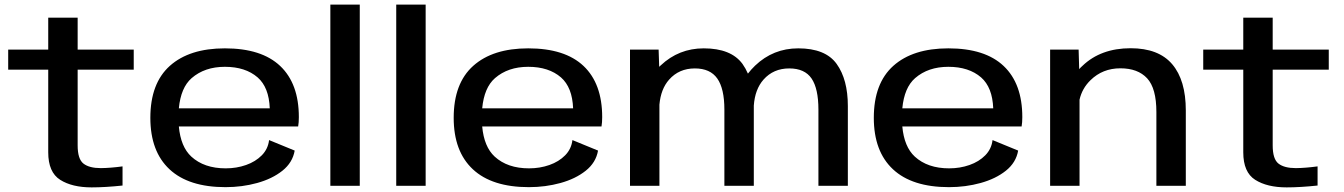

<svg xmlns="http://www.w3.org/2000/svg" viewBox="-20 -805 5826 832"><path d="M377 7Q292.5 7 240.8 -25.8Q189 -58.5 189 -145V-503H15.5V-590H189V-728.5H316.5V-590H559.5V-503H316.5V-175Q316.5 -115.5 341.8 -96Q367 -76.5 417 -76.5Q459 -77 511 -84V-1Q435.5 7 377 7Z M957.5 6Q797.5 6 714.5 -71.5Q631.5 -149 631.5 -294.5Q631.5 -444 716.2 -519.8Q801 -595.5 954.5 -595.5Q1113.5 -595.5 1194.2 -519Q1275 -442.5 1275 -297.5Q1275 -274 1272 -257H755Q763 -169 809 -126.5Q864.5 -75.5 958 -75.5Q1005 -75.5 1046.2 -90Q1087.5 -104.5 1114.5 -132Q1141.5 -159.5 1146 -198L1257 -152.5Q1248 -100.5 1203.8 -65.2Q1159.5 -30 1094.2 -12Q1029 6 957.5 6ZM755 -335.5H1149Q1145.5 -426.5 1096.5 -469.5Q1043.5 -515.5 954.5 -515.5Q867 -515.5 810.5 -466.5Q763.5 -425.5 755 -335.5Z M1411.5 0V-785H1539V0Z M1697 0V-785H1824.5V0Z M2272 6Q2112 6 2029 -71.5Q1946 -149 1946 -294.5Q1946 -444 2030.8 -519.8Q2115.5 -595.5 2269 -595.5Q2428 -595.5 2508.8 -519Q2589.5 -442.5 2589.5 -297.5Q2589.5 -274 2586.5 -257H2069.5Q2077.5 -169 2123.5 -126.5Q2179 -75.5 2272.5 -75.5Q2319.5 -75.5 2360.8 -90Q2402 -104.5 2429 -132Q2456 -159.5 2460.5 -198L2571.5 -152.5Q2562.5 -100.5 2518.2 -65.2Q2474 -30 2408.8 -12Q2343.5 6 2272 6ZM2069.5 -335.5H2463.5Q2460 -426.5 2411 -469.5Q2358 -515.5 2269 -515.5Q2181.5 -515.5 2125 -466.5Q2078 -425.5 2069.5 -335.5Z M2710 0V-590H2834L2836.5 -515.5Q2839.5 -518.5 2843 -521.5Q2921.5 -595.5 3029.5 -595.5Q3148 -595.5 3197.5 -528Q3211 -509 3221 -486Q3234.5 -503.5 3252 -520.5Q3330.5 -595.5 3439 -595.5Q3557 -595.5 3605.5 -528Q3654 -460.5 3654 -345.5V0H3526.5V-330Q3526.5 -421 3496.8 -464.8Q3467 -508.5 3400 -508.5Q3331.5 -508.5 3288.5 -460Q3251.5 -418 3246.5 -347.5Q3246.5 -346.5 3246.5 -345.5V0H3119V-330Q3119 -421 3088.2 -464.8Q3057.5 -508.5 2991 -508.5Q2922.5 -508.5 2879.5 -460Q2843.5 -419.5 2837.5 -351.5V0Z M4092.5 6Q3932.5 6 3849.5 -71.5Q3766.5 -149 3766.5 -294.5Q3766.5 -444 3851.2 -519.8Q3936 -595.5 4089.5 -595.5Q4248.5 -595.5 4329.2 -519Q4410 -442.5 4410 -297.5Q4410 -274 4407 -257H3890Q3898 -169 3944 -126.5Q3999.5 -75.5 4093 -75.5Q4140 -75.5 4181.2 -90Q4222.5 -104.5 4249.5 -132Q4276.5 -159.5 4281 -198L4392 -152.5Q4383 -100.5 4338.8 -65.2Q4294.5 -30 4229.2 -12Q4164 6 4092.5 6ZM3890 -335.5H4284Q4280.5 -426.5 4231.5 -469.5Q4178.5 -515.5 4089.5 -515.5Q4002 -515.5 3945.5 -466.5Q3898.5 -425.5 3890 -335.5Z M4530.5 0V-590H4654L4656.5 -505.5Q4663 -513 4671 -520Q4750.5 -596 4879.5 -596Q5000.5 -596 5059.5 -526.8Q5118.5 -457.5 5118.5 -326.5V0H4991V-319.5Q4991 -422.5 4950.8 -465.8Q4910.5 -509 4835 -509Q4758 -509 4705.5 -457.5Q4669 -422 4658 -373V0Z M5555.5 7Q5471 7 5419.2 -25.8Q5367.5 -58.5 5367.5 -145V-503H5194V-590H5367.5V-728.5H5495V-590H5738V-503H5495V-175Q5495 -115.5 5520.2 -96Q5545.5 -76.5 5595.5 -76.5Q5637.5 -77 5689.5 -84V-1Q5614 7 5555.5 7Z"/></svg>

Font: Anybody ExtraExpanded Medium
Style: Regular
Weight: 500
Width: 8
Designer: Tyler Finck
Foundry: Etcetera Type Company
Version: Version 1.010; ttfautohint (v1.8.3) -l 8 -r 50 -G 200 -x 14 